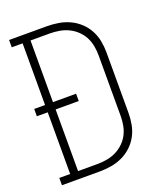

<svg xmlns="http://www.w3.org/2000/svg" viewBox="-136 -824 772 913"><g transform="rotate(-20 250.0 -367.5)"><path d="M19 0V-37H74V-349H19V-386H74V-698H19V-735H211Q240 -735 269.5 -730Q299 -725 325.5 -712.5Q352 -700 373.5 -680Q395 -660 409 -634Q423 -608 428.5 -579Q434 -550 434 -521V-215Q434 -185 428.5 -156Q423 -127 409 -101Q395 -75 373.5 -55Q352 -35 325.5 -22.5Q299 -10 269.5 -5Q240 0 211 0ZM211 -37Q235 -37 259 -41Q283 -45 305 -55.5Q327 -66 345 -83Q363 -100 374 -121Q385 -142 389.5 -166Q394 -190 394 -215V-521Q394 -545 389.5 -569Q385 -593 374 -614Q363 -635 345 -652Q327 -669 305 -679.5Q283 -690 259 -694Q235 -698 211 -698H114V-386H231V-349H114V-37Z"/></g></svg>

Font: Iosevka Curly Slab Extralight
Style: Regular
Weight: 200
Monospace: yes
Designer: Belleve Invis
Foundry: Belleve Invis
Version: Version 22.1.2; ttfautohint (v1.8.4)